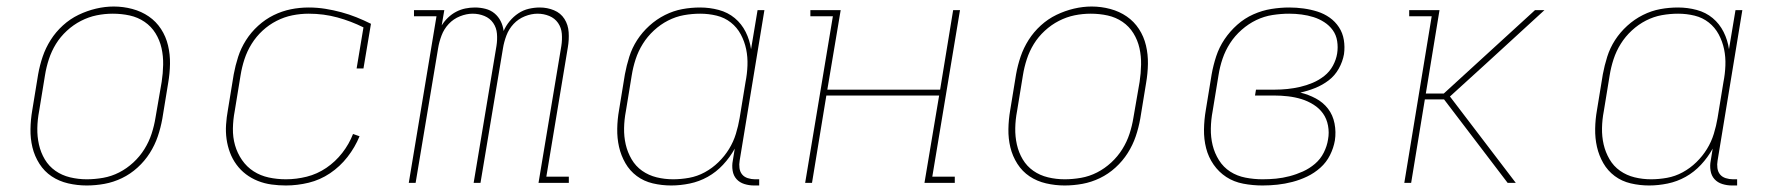

<svg xmlns="http://www.w3.org/2000/svg" viewBox="-20 -561 5440 589"><path d="M246 8Q217 8 189 1.5Q161 -5 138.5 -20Q116 -35 101 -58.5Q86 -82 79.5 -109Q73 -136 73.5 -165Q74 -194 79 -223L97 -333Q102 -361 111 -387.5Q120 -414 135.5 -438.5Q151 -463 173 -483Q195 -503 221 -515.5Q247 -528 274.5 -534.5Q302 -541 329 -541Q358 -541 386 -533.5Q414 -526 436.5 -510.5Q459 -495 474 -472Q489 -449 495.5 -421.5Q502 -394 501.5 -365Q501 -336 496 -307L478 -197Q473 -169 464 -142.5Q455 -116 439.5 -91.5Q424 -67 402 -47Q380 -27 354 -14.5Q328 -2 300.5 3Q273 8 246 8ZM246 -11Q271 -11 296.5 -15.5Q322 -20 345.5 -32Q369 -44 389 -62.5Q409 -81 423 -103.5Q437 -126 445 -150.5Q453 -175 457 -200L476 -310Q480 -336 480.5 -362.5Q481 -389 475.5 -413.5Q470 -438 457 -459Q444 -480 423.5 -494Q403 -508 378 -513.5Q353 -519 326 -519Q301 -519 276.5 -514Q252 -509 228.5 -497Q205 -485 185 -466.5Q165 -448 151.5 -426Q138 -404 130 -379.5Q122 -355 118 -330L100 -220Q95 -194 94.5 -168Q94 -142 99.5 -117.5Q105 -93 117.5 -72Q130 -51 150 -37Q170 -23 195 -17Q220 -11 246 -11Z M857 8Q835 8 813 5Q791 2 771 -6Q751 -14 734.5 -26.5Q718 -39 705.5 -56Q693 -73 685.5 -93Q678 -113 675 -134.5Q672 -156 673.5 -178.5Q675 -201 679 -223L697 -333Q702 -360 710.5 -386.5Q719 -413 734.5 -437.5Q750 -462 772 -482Q794 -502 819.5 -514.5Q845 -527 872 -532.5Q899 -538 927 -538Q953 -538 978 -534Q1003 -530 1027 -523.5Q1051 -517 1073.5 -508Q1096 -499 1118 -488L1095 -351H1074L1095 -477Q1057 -496 1015 -507.5Q973 -519 927 -519Q902 -519 877 -514Q852 -509 828.5 -497Q805 -485 785.5 -467Q766 -449 752 -426.5Q738 -404 730 -379.5Q722 -355 718 -330L700 -220Q695 -194 694.5 -167Q694 -140 701 -115.5Q708 -91 722.5 -70Q737 -49 758 -35.5Q779 -22 804.5 -16.5Q830 -11 857 -11Q889 -11 921 -19Q953 -27 981 -46Q1009 -65 1030 -92Q1051 -119 1063 -150L1083 -143Q1069 -109 1046 -79.5Q1023 -50 992.5 -29.5Q962 -9 927 -0.5Q892 8 857 8Z M1234 0 1319 -511H1250V-530H1343L1335 -483Q1343 -496 1354.5 -507Q1366 -518 1379.5 -525Q1393 -532 1407.5 -535Q1422 -538 1437 -538Q1453 -538 1469 -534Q1485 -530 1497 -520Q1509 -510 1516 -496Q1523 -482 1525 -466Q1532 -482 1543.5 -496Q1555 -510 1570 -520Q1585 -530 1602 -534Q1619 -538 1636 -538Q1659 -538 1679.5 -529.5Q1700 -521 1711.5 -503Q1723 -485 1724.5 -462Q1726 -439 1722 -416L1656 -19H1725V0H1632L1702 -420Q1705 -439 1703.5 -457.5Q1702 -476 1692 -490.5Q1682 -505 1665 -512Q1648 -519 1629 -519Q1610 -519 1590 -511Q1570 -503 1555.5 -487.5Q1541 -472 1533.5 -452Q1526 -432 1523 -413L1454 0H1433L1503 -420Q1506 -439 1504.5 -457.5Q1503 -476 1493 -490.5Q1483 -505 1466 -512Q1449 -519 1430 -519Q1411 -519 1391 -511Q1371 -503 1356.5 -487.5Q1342 -472 1334.5 -452Q1327 -432 1324 -413L1255 0Z M2039 8Q2010 8 1982.5 1.5Q1955 -5 1933.5 -21Q1912 -37 1898.5 -60.5Q1885 -84 1879 -110.5Q1873 -137 1873.5 -166Q1874 -195 1879 -223L1897 -333Q1902 -360 1910.5 -387Q1919 -414 1934.5 -438Q1950 -462 1972 -482Q1994 -502 2020 -515Q2046 -528 2073 -533Q2100 -538 2128 -538Q2157 -538 2185 -530.5Q2213 -523 2234 -505.5Q2255 -488 2267.5 -463Q2280 -438 2284 -410L2304 -530H2325L2249 -68Q2247 -57 2248.5 -45.5Q2250 -34 2256.5 -26Q2263 -18 2274 -14.5Q2285 -11 2296 -11H2309V8H2293Q2278 8 2263.5 3.5Q2249 -1 2239.5 -11.5Q2230 -22 2227.5 -37.5Q2225 -53 2228 -68L2234 -105Q2219 -78 2198 -55.5Q2177 -33 2151 -18.5Q2125 -4 2096 2Q2067 8 2039 8ZM2045 -11Q2069 -11 2094 -15.5Q2119 -20 2142 -32.5Q2165 -45 2184 -63.5Q2203 -82 2216.5 -104Q2230 -126 2237.5 -150.5Q2245 -175 2249 -199L2267 -309Q2272 -334 2273 -360Q2274 -386 2269 -410Q2264 -434 2252.5 -455.5Q2241 -477 2222 -492Q2203 -507 2178.5 -513Q2154 -519 2128 -519Q2103 -519 2078 -514.5Q2053 -510 2029.5 -498Q2006 -486 1986 -467.5Q1966 -449 1952 -426.5Q1938 -404 1930 -379.5Q1922 -355 1918 -330L1900 -220Q1895 -194 1894.5 -168Q1894 -142 1899.5 -118Q1905 -94 1917.5 -72.5Q1930 -51 1950 -37Q1970 -23 1994.5 -17Q2019 -11 2045 -11Z M2450 0 2535 -511H2466V-530H2559L2518 -286H2864L2904 -530H2925L2840 -19H2909V0H2816L2861 -268H2515L2471 0Z M3246 8Q3217 8 3189 1.5Q3161 -5 3138.5 -20Q3116 -35 3101 -58.5Q3086 -82 3079.5 -109Q3073 -136 3073.5 -165Q3074 -194 3079 -223L3097 -333Q3102 -361 3111 -387.5Q3120 -414 3135.5 -438.5Q3151 -463 3173 -483Q3195 -503 3221 -515.5Q3247 -528 3274.5 -534.5Q3302 -541 3329 -541Q3358 -541 3386 -533.5Q3414 -526 3436.5 -510.5Q3459 -495 3474 -472Q3489 -449 3495.5 -421.5Q3502 -394 3501.5 -365Q3501 -336 3496 -307L3478 -197Q3473 -169 3464 -142.5Q3455 -116 3439.5 -91.5Q3424 -67 3402 -47Q3380 -27 3354 -14.5Q3328 -2 3300.5 3Q3273 8 3246 8ZM3246 -11Q3271 -11 3296.5 -15.5Q3322 -20 3345.5 -32Q3369 -44 3389 -62.5Q3409 -81 3423 -103.5Q3437 -126 3445 -150.5Q3453 -175 3457 -200L3476 -310Q3480 -336 3480.5 -362.5Q3481 -389 3475.5 -413.5Q3470 -438 3457 -459Q3444 -480 3423.5 -494Q3403 -508 3378 -513.5Q3353 -519 3326 -519Q3301 -519 3276.5 -514Q3252 -509 3228.5 -497Q3205 -485 3185 -466.5Q3165 -448 3151.5 -426Q3138 -404 3130 -379.5Q3122 -355 3118 -330L3100 -220Q3095 -194 3094.5 -168Q3094 -142 3099.5 -117.5Q3105 -93 3117.5 -72Q3130 -51 3150 -37Q3170 -23 3195 -17Q3220 -11 3246 -11Z M3853 8Q3823 8 3794 2.5Q3765 -3 3742 -18Q3719 -33 3703 -56Q3687 -79 3680 -106.5Q3673 -134 3673.5 -164Q3674 -194 3679 -223L3697 -333Q3702 -361 3711 -388.5Q3720 -416 3736.5 -440.5Q3753 -465 3775.5 -485Q3798 -505 3825 -517Q3852 -529 3880 -533.5Q3908 -538 3935 -538Q3957 -538 3979 -535Q4001 -532 4021.5 -525.5Q4042 -519 4059 -507Q4076 -495 4087.5 -477.5Q4099 -460 4102.5 -438.5Q4106 -417 4103 -395Q4099 -372 4087 -350.5Q4075 -329 4056 -314.5Q4037 -300 4014.5 -291Q3992 -282 3969 -277Q3994 -271 4016.5 -259Q4039 -247 4054 -227.5Q4069 -208 4074 -182Q4079 -156 4075 -130Q4071 -107 4060 -85Q4049 -63 4030.5 -46.5Q4012 -30 3990 -19.5Q3968 -9 3945 -3Q3922 3 3899 5.5Q3876 8 3853 8ZM3853 -11Q3874 -11 3894.5 -13Q3915 -15 3936 -20.5Q3957 -26 3977 -35Q3997 -44 4014 -58.5Q4031 -73 4041 -93Q4051 -113 4054 -133Q4058 -154 4054 -175.5Q4050 -197 4038.5 -213Q4027 -229 4009.5 -240Q3992 -251 3972.5 -257Q3953 -263 3931.5 -265.5Q3910 -268 3888 -268H3830L3833 -286H3891Q3910 -286 3929.5 -288Q3949 -290 3968.5 -294.5Q3988 -299 4007 -307Q4026 -315 4042.5 -328Q4059 -341 4069 -359.5Q4079 -378 4082 -397Q4085 -416 4082 -435Q4079 -454 4068.5 -468.5Q4058 -483 4042.5 -493Q4027 -503 4009.5 -508.5Q3992 -514 3973 -516.5Q3954 -519 3935 -519Q3910 -519 3884 -515Q3858 -511 3834 -499.5Q3810 -488 3789 -469.5Q3768 -451 3753.5 -428.5Q3739 -406 3730.5 -381Q3722 -356 3718 -330L3700 -220Q3695 -194 3694.5 -167Q3694 -140 3700 -115.5Q3706 -91 3719.5 -69.5Q3733 -48 3754 -34.5Q3775 -21 3801 -16Q3827 -11 3853 -11Z M4288 0 4372 -511H4303V-530H4396L4354 -274H4409L4689 -530H4718L4539 -366L4428 -265L4630 0H4605L4410 -256H4351L4309 0Z M5039 8Q5010 8 4982.5 1.5Q4955 -5 4933.5 -21Q4912 -37 4898.5 -60.5Q4885 -84 4879 -110.5Q4873 -137 4873.5 -166Q4874 -195 4879 -223L4897 -333Q4902 -360 4910.5 -387Q4919 -414 4934.5 -438Q4950 -462 4972 -482Q4994 -502 5020 -515Q5046 -528 5073 -533Q5100 -538 5128 -538Q5157 -538 5185 -530.5Q5213 -523 5234 -505.5Q5255 -488 5267.5 -463Q5280 -438 5284 -410L5304 -530H5325L5249 -68Q5247 -57 5248.5 -45.5Q5250 -34 5256.5 -26Q5263 -18 5274 -14.5Q5285 -11 5296 -11H5309V8H5293Q5278 8 5263.5 3.5Q5249 -1 5239.5 -11.5Q5230 -22 5227.5 -37.5Q5225 -53 5228 -68L5234 -105Q5219 -78 5198 -55.5Q5177 -33 5151 -18.5Q5125 -4 5096 2Q5067 8 5039 8ZM5045 -11Q5069 -11 5094 -15.5Q5119 -20 5142 -32.5Q5165 -45 5184 -63.5Q5203 -82 5216.5 -104Q5230 -126 5237.5 -150.5Q5245 -175 5249 -199L5267 -309Q5272 -334 5273 -360Q5274 -386 5269 -410Q5264 -434 5252.5 -455.5Q5241 -477 5222 -492Q5203 -507 5178.5 -513Q5154 -519 5128 -519Q5103 -519 5078 -514.5Q5053 -510 5029.5 -498Q5006 -486 4986 -467.5Q4966 -449 4952 -426.5Q4938 -404 4930 -379.5Q4922 -355 4918 -330L4900 -220Q4895 -194 4894.5 -168Q4894 -142 4899.5 -118Q4905 -94 4917.5 -72.5Q4930 -51 4950 -37Q4970 -23 4994.5 -17Q5019 -11 5045 -11Z"/></svg>

Font: Iosevka Curly Slab ThEx
Style: Italic
Weight: 100
Width: 7
Italic angle: -9°
Monospace: yes
Designer: Belleve Invis
Foundry: Belleve Invis
Version: Version 11.1.0; ttfautohint (v1.8.3)